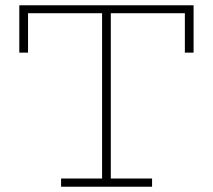

<svg xmlns="http://www.w3.org/2000/svg" viewBox="-20 -706 805 726"><path d="M53 -507V-686H712V-507H679V-656H86V-507ZM211 0V-31H555V0ZM366 -18V-669H399V-18Z"/></svg>

Font: BioRhyme ExtraLight
Style: Regular
Weight: 250
Designer: Aoife Mooney
Foundry: Aoife Mooney Type
Version: Version 1.600;gftools[0.9.33]